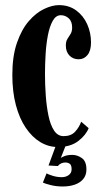

<svg xmlns="http://www.w3.org/2000/svg" viewBox="-20 -550 388 732"><path d="M200.5 10.5Q165 10.5 133.8 -8.2Q102.5 -27 78.2 -62.8Q54 -98.5 40.5 -149.5Q27 -200.5 27 -264.5Q27 -336.5 44.8 -387.2Q62.5 -438 89.8 -469.5Q117 -501 148 -515.8Q179 -530.5 204.5 -530.5Q243 -530.5 270.5 -510.2Q298 -490 312.5 -457.5Q327 -425 327 -388Q327 -357 313.8 -340.5Q300.5 -324 280 -324Q258.5 -324 244.8 -338.2Q231 -352.5 231 -376.5Q231 -392 237 -401.5Q243 -411 249 -420.5Q255 -430 255 -445Q255 -468.5 242 -480.2Q229 -492 212 -492Q193 -492 181 -470.5Q169 -449 162.5 -415Q156 -381 153.8 -342Q151.5 -303 151.5 -268Q151.5 -227.5 154.5 -185.8Q157.5 -144 164.8 -109Q172 -74 186 -52.5Q200 -31 222.5 -31Q251 -31 266.5 -48Q282 -65 289.5 -86L318 -61.5Q307.5 -34.5 278 -12Q248.5 10.5 200.5 10.5ZM219 161Q194.5 161 172.8 155.5Q151 150 143.5 146L157.5 111Q163 114.5 180.2 120Q197.5 125.5 215.5 125.5Q231 125.5 242 117.5Q253 109.5 253 95.5Q253 79.5 246 74.5Q239 69.5 229 69.5Q221 69.5 213.5 72.8Q206 76 200.5 83L165 81L195 -0.5H232.5L211.5 53Q213.5 50 225.8 45.2Q238 40.5 255.5 40.5Q275 40.5 292.2 52.8Q309.5 65 309.5 96Q309.5 117.5 297.8 132Q286 146.5 265.5 153.8Q245 161 219 161Z"/></svg>

Font: Imbue Thin 10pt
Style: Bold
Weight: 700
Version: Version 1.102